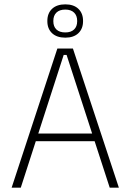

<svg xmlns="http://www.w3.org/2000/svg" viewBox="-20 -862 600 882"><path d="M33.5 0 243.5 -639H315L526 0H484L286 -609.5H272.5L75.5 0ZM133 -213.5V-248.5H426V-213.5ZM197.5 -764.5V-766Q197.5 -801 219.2 -821.5Q241 -842 280 -842Q318.5 -842 340 -821.5Q361.5 -801 361.5 -766V-764.5Q361.5 -730 340 -709.5Q318.5 -689 280 -689Q241 -689 219.2 -709.5Q197.5 -730 197.5 -764.5ZM225 -764.5Q225 -740 239.2 -726.5Q253.5 -713 280 -713Q306 -713 320.2 -726.5Q334.5 -740 334.5 -764.5V-766Q334.5 -790.5 320.2 -804.2Q306 -818 280 -818Q253.5 -818 239.2 -804.2Q225 -790.5 225 -766Z"/></svg>

Font: Anek Latin ExtraLight
Style: Regular
Weight: 250
Designer: Yesha Goshar
Foundry: Ek Type
Version: Version 1.003